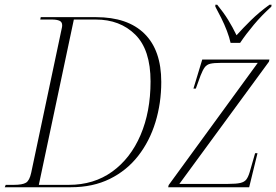

<svg xmlns="http://www.w3.org/2000/svg" viewBox="-30 -786 1160 806"><path d="M-10 0 -6 -10H28Q64 -10 79 -19Q94 -28 101 -61L229 -666Q231 -673 231 -680Q231 -694 219.5 -699Q208 -704 188 -704H139L141 -714H373Q506 -714 576.5 -644.5Q647 -575 647 -442Q647 -353 622.5 -273Q598 -193 550 -131.5Q502 -70 431 -35Q360 0 268 0ZM259 -10Q364 -10 441 -65.5Q518 -121 560 -219Q602 -317 602 -444Q602 -577 538 -640.5Q474 -704 372 -704H280L133 -10ZM676 0 678 -9 1052 -522H896Q868 -522 853 -518.5Q838 -515 829.5 -503.5Q821 -492 812 -469L792 -414H782L819 -536H1101L1099 -527L723 -14H928Q962 -14 979 -18Q996 -22 1004 -32.5Q1012 -43 1018 -63L1041 -143H1051L1016 0ZM938 -606Q933 -629 922.5 -656.5Q912 -684 898.5 -711Q885 -738 874 -758V-766H882Q909 -733 927.5 -703Q946 -673 963 -638Q990 -668 1023.5 -701Q1057 -734 1101 -766H1110L1109 -758Q1069 -722 1035.5 -682Q1002 -642 978 -606Z"/></svg>

Font: Noto Serif Display ExtraLight
Style: Italic
Weight: 200
Italic angle: -12°
Designer: Monotype Design Team
Foundry: Monotype Imaging Inc.
Version: Version 2.009